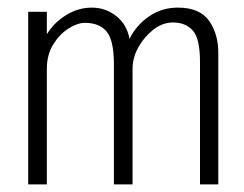

<svg xmlns="http://www.w3.org/2000/svg" viewBox="-20 -484 640 504"><path d="M54 0V-453H103V-394Q121 -424 153 -444Q185 -464 221 -464Q257 -464 285 -442Q313 -420 320 -382Q337 -417 370.5 -440.5Q404 -464 447 -464Q505 -464 529.5 -428.5Q554 -393 553 -341V0H505V-321Q505 -383 486 -404Q467 -425 434 -425Q407 -425 383 -406.5Q359 -388 343.5 -360.5Q328 -333 328 -303V0H279V-315Q279 -378 260 -401Q241 -424 203 -424Q183 -424 159.5 -409Q136 -394 119.5 -367Q103 -340 103 -304V0Z"/></svg>

Font: Inconsolata Expanded Light
Style: Regular
Weight: 300
Width: 7
Monospace: yes
Designer: Raph Levien, Cyreal, Brenton Simpson
Foundry: Raph Levien, Cyreal, Google
Version: Version 3.001; ttfautohint (v1.8.2.53-6de2)